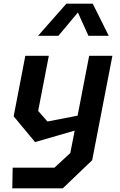

<svg xmlns="http://www.w3.org/2000/svg" viewBox="-20 -834 660 1054"><path d="M47.5 200H324.5L486 45.5L597 -527.5H469.5L406 -199L240.5 -167L189.5 -225L248 -527.5H119L55 -195.5L172.5 -54L390 -117L366 6L279 86.5H49.5ZM189 -637.5H300.5L407.5 -765.5L465.5 -637.5H577L489 -814H344.5Z"/></svg>

Font: Monaspace Krypton SemiBold
Style: Italic
Weight: 600
Italic angle: -11°
Designer: Riley Cran & the Lettermatic Team
Foundry: Lettermatic
Version: Version 1.101 (Monaspace Krypton)